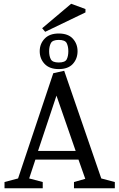

<svg xmlns="http://www.w3.org/2000/svg" viewBox="-20 -1000 634 1020"><path d="M4 0V-33L76 -52L263 -611L321 -624L518 -52L590 -33V0H373V-33L433 -50L397 -152H168L135 -52L207 -33V0ZM182 -198H382L280 -492ZM292 -633Q243 -633 217 -660.5Q191 -688 191 -728Q191 -767 217 -794.5Q243 -822 292 -822Q342 -822 367 -794.5Q392 -767 392 -728Q392 -688 367 -660.5Q342 -633 292 -633ZM292 -668Q326 -668 334.5 -685Q343 -702 343 -728Q343 -753 334.5 -770.5Q326 -788 292 -788Q259 -788 250 -770.5Q241 -753 241 -728Q241 -702 250 -685Q259 -668 292 -668ZM220 -831 204 -850 358 -980 434 -952V-934Z"/></svg>

Font: Manuale
Style: Regular
Weight: 400
Designer: Eduardo Tunni / Pablo Cosgaya
Foundry: Eduardo Tunni / Pablo Cosgaya
Version: Version 1.002